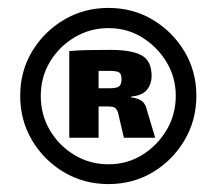

<svg xmlns="http://www.w3.org/2000/svg" viewBox="-20 -724 547 485"><path d="M254 -704Q316 -704 366 -674Q416 -644 446 -594Q476 -544 476 -482Q476 -420 446 -369.5Q416 -319 366 -289Q316 -259 254 -259Q192 -259 141.5 -289Q91 -319 61 -369.5Q31 -420 31 -482Q31 -544 61 -594Q91 -644 141.5 -674Q192 -704 254 -704ZM229 -595V-376H155V-595ZM254 -653Q207 -653 168 -629.5Q129 -606 106 -567.5Q83 -529 83 -482Q83 -434 106 -395Q129 -356 168 -332.5Q207 -309 254 -309Q301 -309 339 -332.5Q377 -356 400.5 -395Q424 -434 424 -482Q424 -529 400.5 -567.5Q377 -606 339 -629.5Q301 -653 254 -653ZM259 -598Q313 -598 338 -584Q363 -570 363 -532Q363 -513 352 -498Q341 -483 311 -480V-478Q323 -477 335 -471Q347 -465 352 -443L372 -376H293L278 -440Q274 -450 269 -452.5Q264 -455 255 -455Q214 -455 195 -455Q176 -455 160 -456V-501H256Q275 -501 281 -506Q287 -511 287 -524Q287 -537 281 -541Q275 -545 256 -545Q221 -545 195.5 -545Q170 -545 161 -544L155 -595Q179 -597 200.5 -597.5Q222 -598 259 -598Z"/></svg>

Font: Exo 2 ExtraBold
Style: Regular
Weight: 800
Designer: Natanael Gama
Foundry: Natanael Gama
Version: Version 2.010